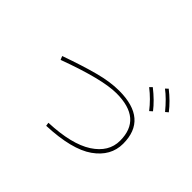

<svg xmlns="http://www.w3.org/2000/svg" viewBox="-154 -1085 1307 1307"><g transform="rotate(45 500.0 -431.5)"><path d="M144.5 -460.9Q290 -512.7 395 -540.5Q500 -568.4 585 -568.4Q860.4 -568.4 860.4 -332Q860.4 -212.9 750.5 -135.3Q640.6 -57.6 403.3 -47.9L399.4 -73.2Q614.3 -82 722.7 -152.3Q831.1 -222.7 831.1 -332Q831.1 -543 585 -543Q449.2 -543 155.3 -434.6ZM795.9 -798.8 814.5 -816.4Q881.8 -763.7 928.7 -703.1L909.2 -686.5Q848.6 -759.8 795.9 -798.8ZM712.9 -729.5 730.5 -747.1Q802.7 -690.4 847.7 -631.8L828.1 -614.3Q777.3 -679.7 712.9 -729.5Z"/></g></svg>

Font: Gothic A1 Thin
Style: Regular
Weight: 250
Designer: HanYang I&C Co.,Ltd.
Foundry: HanYang I&C Co.,Ltd.
Version: Version 2.50